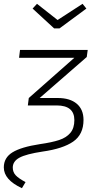

<svg xmlns="http://www.w3.org/2000/svg" viewBox="-36 -784 507 1007"><path d="M-16 94Q-16 43 29.5 15Q75 -13 173 -28Q236 -37 274 -49.5Q312 -62 333 -87Q354 -112 354 -154Q354 -231 261 -231H110L115 -270L354 -481H64L69 -522H424L419 -485L172 -270H267Q331 -270 366.5 -240Q402 -210 402 -155Q402 -79 348 -41.5Q294 -4 187 11Q101 24 66 43Q31 62 31 95Q31 119 46.5 135.5Q62 152 98 171L79 203Q-16 159 -16 94ZM397 -764 417 -739 276 -635H248L135 -739L158 -764L266 -679Z"/></svg>

Font: Fira Sans ExtraLight
Style: Italic
Weight: 275
Italic angle: -8°
Designer: Carrois Corporate & Edenspiekermann AG
Foundry: Carrois Corporate GbR & Edenspiekermann AG
Version: Version 4.203